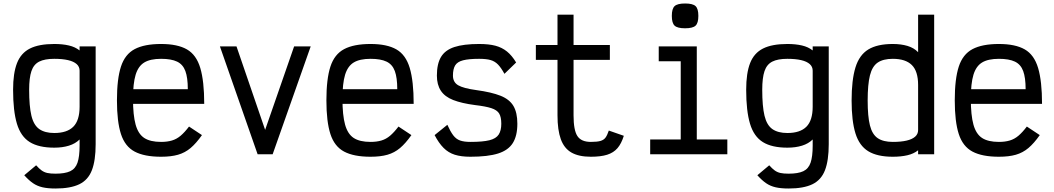

<svg xmlns="http://www.w3.org/2000/svg" viewBox="-20 -884 6040 1100"><path d="M298 196Q254 196 223.5 189Q193 182 169 165.5Q145 149 119 120L187 63Q204 82 218.5 92.5Q233 103 251 107Q269 111 298 111Q352 111 382 97Q412 83 424 48Q436 13 436 -49V-85Q412 -61 375 -49.5Q338 -38 291 -38Q202 -38 150.5 -70Q99 -102 77 -175Q55 -248 55 -370Q55 -465 77.5 -522.5Q100 -580 151.5 -606Q203 -632 291 -632Q338 -632 374.5 -623.5Q411 -615 436 -595V-618H528V-58Q528 35 506.5 91Q485 147 434.5 171.5Q384 196 298 196ZM291 -122Q364 -122 400 -158Q436 -194 436 -273V-479Q436 -502 419 -517Q402 -532 370 -539.5Q338 -547 291 -547Q236 -547 204.5 -531Q173 -515 160 -476.5Q147 -438 147 -370Q147 -275 160 -221Q173 -167 205 -144.5Q237 -122 291 -122Z M903 14Q807 14 751.5 -15.5Q696 -45 673 -116Q650 -187 650 -309Q650 -432 673 -502.5Q696 -573 751.5 -602.5Q807 -632 903 -632Q997 -632 1051 -601Q1105 -570 1127.5 -494.5Q1150 -419 1150 -289H679V-373H1056Q1056 -439 1042 -477Q1028 -515 994.5 -531Q961 -547 903 -547Q841 -547 806.5 -526Q772 -505 757 -455.5Q742 -406 742 -318Q742 -224 757 -170Q772 -116 806.5 -93.5Q841 -71 903 -71Q938 -71 965 -79Q992 -87 1015 -106.5Q1038 -126 1063 -159L1137 -110Q1104 -63 1072 -36Q1040 -9 1000 2.5Q960 14 903 14Z M1456 0 1240 -618H1335L1499 -140L1665 -618H1760L1542 0Z M2103 14Q2007 14 1951.5 -15.5Q1896 -45 1873 -116Q1850 -187 1850 -309Q1850 -432 1873 -502.5Q1896 -573 1951.5 -602.5Q2007 -632 2103 -632Q2197 -632 2251 -601Q2305 -570 2327.5 -494.5Q2350 -419 2350 -289H1879V-373H2256Q2256 -439 2242 -477Q2228 -515 2194.5 -531Q2161 -547 2103 -547Q2041 -547 2006.5 -526Q1972 -505 1957 -455.5Q1942 -406 1942 -318Q1942 -224 1957 -170Q1972 -116 2006.5 -93.5Q2041 -71 2103 -71Q2138 -71 2165 -79Q2192 -87 2215 -106.5Q2238 -126 2263 -159L2337 -110Q2304 -63 2272 -36Q2240 -9 2200 2.5Q2160 14 2103 14Z M2675 14Q2622 14 2585.5 2.5Q2549 -9 2521.5 -36.5Q2494 -64 2470 -110L2543 -169Q2560 -131 2576.5 -109Q2593 -87 2616 -79Q2639 -71 2675 -71Q2746 -71 2784 -80.5Q2822 -90 2837 -113Q2852 -136 2852 -175Q2852 -214 2839.5 -234Q2827 -254 2794.5 -264.5Q2762 -275 2702 -282Q2625 -292 2576.5 -311Q2528 -330 2505.5 -364.5Q2483 -399 2483 -451Q2483 -518 2506.5 -557.5Q2530 -597 2583 -614.5Q2636 -632 2725 -632Q2781 -632 2818.5 -622Q2856 -612 2884.5 -589Q2913 -566 2937 -526L2870 -461Q2851 -496 2833 -514.5Q2815 -533 2790.5 -540Q2766 -547 2725 -547Q2666 -547 2633 -538.5Q2600 -530 2587.5 -509Q2575 -488 2575 -451Q2575 -413 2605 -395.5Q2635 -378 2708 -368Q2796 -356 2847.5 -335.5Q2899 -315 2921.5 -277Q2944 -239 2944 -175Q2944 -106 2918 -64.5Q2892 -23 2833.5 -4.5Q2775 14 2675 14Z M3365 14Q3296 14 3254 -10Q3212 -34 3193 -86.5Q3174 -139 3174 -223V-541H3050V-626H3174V-800H3266V-626H3474V-541H3266V-223Q3266 -138 3288 -104.5Q3310 -71 3365 -71Q3401 -71 3420 -76.5Q3439 -82 3449 -95.5Q3459 -109 3468 -136L3554 -106Q3540 -61 3517.5 -35Q3495 -9 3458.5 2.5Q3422 14 3365 14Z M3880 0V-591L3938 -533H3754V-618H3972V0ZM3705 0V-85H4147V0ZM3905 -722Q3861 -722 3845 -737Q3829 -752 3829 -793Q3829 -834 3845 -849Q3861 -864 3905 -864Q3949 -864 3965 -849Q3981 -834 3981 -793Q3981 -752 3965 -737Q3949 -722 3905 -722Z M4498 196Q4454 196 4423.5 189Q4393 182 4369 165.5Q4345 149 4319 120L4387 63Q4404 82 4418.5 92.5Q4433 103 4451 107Q4469 111 4498 111Q4552 111 4582 97Q4612 83 4624 48Q4636 13 4636 -49V-85Q4612 -61 4575 -49.5Q4538 -38 4491 -38Q4402 -38 4350.5 -70Q4299 -102 4277 -175Q4255 -248 4255 -370Q4255 -465 4277.5 -522.5Q4300 -580 4351.5 -606Q4403 -632 4491 -632Q4538 -632 4574.5 -623.5Q4611 -615 4636 -595V-618H4728V-58Q4728 35 4706.5 91Q4685 147 4634.5 171.5Q4584 196 4498 196ZM4491 -122Q4564 -122 4600 -158Q4636 -194 4636 -273V-479Q4636 -502 4619 -517Q4602 -532 4570 -539.5Q4538 -547 4491 -547Q4436 -547 4404.5 -531Q4373 -515 4360 -476.5Q4347 -438 4347 -370Q4347 -275 4360 -221Q4373 -167 4405 -144.5Q4437 -122 4491 -122Z M5095 14Q5006 14 4954.5 -17.5Q4903 -49 4881 -120Q4859 -191 4859 -308Q4859 -426 4881 -497.5Q4903 -569 4954.5 -600.5Q5006 -632 5095 -632Q5142 -632 5179 -621Q5216 -610 5240 -585V-800H5332V0H5240V-23Q5215 -3 5178.5 5.5Q5142 14 5095 14ZM5095 -71Q5142 -71 5174 -78.5Q5206 -86 5223 -101Q5240 -116 5240 -139V-397Q5240 -476 5204 -511.5Q5168 -547 5095 -547Q5040 -547 5008.5 -525.5Q4977 -504 4964 -452Q4951 -400 4951 -308Q4951 -217 4964 -165.5Q4977 -114 5008.5 -92.5Q5040 -71 5095 -71Z M5703 14Q5607 14 5551.5 -15.5Q5496 -45 5473 -116Q5450 -187 5450 -309Q5450 -432 5473 -502.5Q5496 -573 5551.5 -602.5Q5607 -632 5703 -632Q5797 -632 5851 -601Q5905 -570 5927.5 -494.5Q5950 -419 5950 -289H5479V-373H5856Q5856 -439 5842 -477Q5828 -515 5794.5 -531Q5761 -547 5703 -547Q5641 -547 5606.5 -526Q5572 -505 5557 -455.5Q5542 -406 5542 -318Q5542 -224 5557 -170Q5572 -116 5606.5 -93.5Q5641 -71 5703 -71Q5738 -71 5765 -79Q5792 -87 5815 -106.5Q5838 -126 5863 -159L5937 -110Q5904 -63 5872 -36Q5840 -9 5800 2.5Q5760 14 5703 14Z"/></svg>

Font: Victor Mono Thin SemiBold
Style: Regular
Weight: 600
Monospace: yes
Version: Version 1.561;gftools[0.9.30]